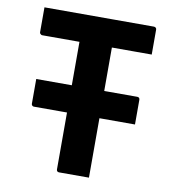

<svg xmlns="http://www.w3.org/2000/svg" viewBox="-79 -770 759 840"><g transform="rotate(10 300.0 -350.0)"><path d="M70 -385H519Q524 -385 527 -382Q530 -379 530 -374Q530 -347 530 -320Q530 -293 530 -264H81Q78 -264 75.5 -265.5Q73 -267 71.5 -269.5Q70 -272 70 -275Q70 -304 70 -331Q70 -358 70 -385ZM51 -700H537Q542 -700 545.5 -697Q549 -694 549 -689Q549 -658 549 -633.5Q549 -609 549 -578H63Q60 -578 57.5 -579.5Q55 -581 53 -583.5Q51 -586 51 -589Q51 -620 51 -645Q51 -670 51 -700ZM372 0Q339 0 306 0Q273 0 239 0Q234 0 231 -3Q228 -6 228 -11Q228 -92 228 -168Q228 -244 228 -320.5Q228 -397 228 -474.5Q228 -552 228 -631H383L372 -604Q372 -584 372 -561.5Q372 -539 372 -518Q372 -497 372 -478Q372 -414 372 -353.5Q372 -293 372 -230.5Q372 -168 372 -99Q372 -71 372 -46Q372 -21 372 0Z"/></g></svg>

Font: RecMonoLinear Nerd Font Mono
Style: Bold
Weight: 700
Monospace: yes
Version: Version 1.085; ttfautohint (v1.8.4.7-5d5b);Nerd Fonts 3.2.1